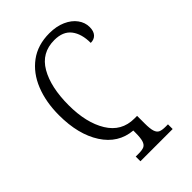

<svg xmlns="http://www.w3.org/2000/svg" viewBox="-216 -811 897 897"><g transform="rotate(-45 232.5 -362.0)"><path d="M164 -31H183Q207 -31 219 -36.5Q231 -42 236.5 -59Q242 -76 242 -111V-125Q151 -133 99 -213.5Q47 -294 47 -421Q47 -508 74.5 -576.5Q102 -645 155.5 -684.5Q209 -724 286 -724Q332 -724 367 -708.5Q402 -693 421 -667Q440 -641 440 -611Q440 -584 427 -569.5Q414 -555 391 -555Q391 -615 364 -650Q337 -685 280 -685Q195 -685 153.5 -613Q112 -541 112 -422Q112 -306 156.5 -233.5Q201 -161 285 -161H303V-111Q303 -76 308.5 -59Q314 -42 326 -36.5Q338 -31 361 -31H377V0H164Z"/></g></svg>

Font: Noto Serif CondLight
Style: Regular
Weight: 300
Width: 3
Designer: Monotype Design Team
Foundry: Monotype Imaging Inc.
Version: Version 1.001